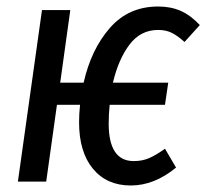

<svg xmlns="http://www.w3.org/2000/svg" viewBox="-20 -558 634 590"><path d="M327 -304H497L487 -236H317Q314 -206 314 -178Q314 -63 391 -63Q417 -63 438 -72Q459 -81 487 -101L521 -43Q454 12 382 12Q308 12 265.5 -39.5Q223 -91 223 -182Q223 -209 226 -236H155L122 0H35L109 -527H196L165 -304H237Q260 -406 317.5 -472Q375 -538 466 -538Q505 -538 535.5 -524.5Q566 -511 594 -481L547 -429Q526 -448 508 -457Q490 -466 466 -466Q412 -466 378 -421Q344 -376 327 -304Z"/></svg>

Font: Fira Sans Extra Condensed
Style: Italic
Weight: 400
Width: 3
Italic angle: -8°
Designer: Carrois Corporate & Edenspiekermann AG
Foundry: Carrois Corporate GbR & Edenspiekermann AG
Version: Version 4.203